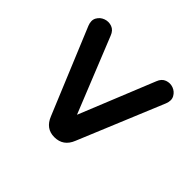

<svg xmlns="http://www.w3.org/2000/svg" viewBox="-109 -696 819 819"><g transform="rotate(-45 300.0 -287.0)"><path d="M489 -53 103 -213Q50 -234 50 -288Q50 -340 103 -361L489 -521Q514 -531 532 -521Q550 -511 557 -491.5Q564 -472 557 -452.5Q550 -433 526 -424L186 -287L526 -149Q550 -140 557 -120.5Q564 -101 557 -82Q550 -63 532 -53Q514 -43 489 -53Z"/></g></svg>

Font: Chiron GoRound TC
Style: Bold
Weight: 700
Designer: Ryoko NISHIZUKA 西塚涼子 (kana, bopomofo & ideographs); Paul D. Hunt (Latin, Greek & Cyrillic); Sandoll Communications 산돌커뮤니
Foundry: Adobe
Version: Version 1.000;hotconv 1.1.1;makeotfexe 2.6.0